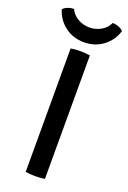

<svg xmlns="http://www.w3.org/2000/svg" viewBox="-187 -938 667 998"><g transform="rotate(20 146.5 -439.0)"><path d="M93.5 -683Q105 -685 119.8 -686Q134.5 -687 146 -687Q159 -687 173.5 -686Q188 -685 200 -683V0Q188 2 173.5 3Q159 4 146 4Q134.5 4 119.8 3Q105 2 93.5 0ZM313.5 -858.5Q297.5 -805 252.8 -770.8Q208 -736.5 147 -736.5Q86 -736.5 41.2 -770.8Q-3.5 -805 -19.5 -858.5Q-9 -870 7.5 -876Q24 -882 40 -882Q53.5 -852.5 82.8 -835.5Q112 -818.5 147 -818.5Q182 -818.5 211.2 -835.5Q240.5 -852.5 254 -882Q270.5 -882 286.8 -876Q303 -870 313.5 -858.5Z"/></g></svg>

Font: Signika Light
Style: Regular
Weight: 400
Version: Version 2.003;gftools[0.9.32]